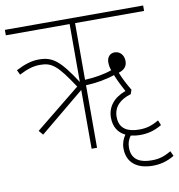

<svg xmlns="http://www.w3.org/2000/svg" viewBox="-83 -698 845 904"><g transform="rotate(-10 339.5 -246.5)"><path d="M92 -105 305 -281V0H331V-299C374 -300 428 -309 469 -323C478 -300 495 -265 509 -240C451 -219 420 -179 420 -128C420 -85 439 -54 473 -38C461 -20 453 0 453 25C453 91 498 129 576 129C610 129 644 121 679 100L668 76C632 97 608 103 574 103C523 103 479 86 479 26C479 3 486 -14 497 -29C511 -26 526 -24 543 -24C578 -24 611 -32 646 -53L636 -77C600 -56 575 -50 542 -50C491 -50 447 -67 447 -127C447 -176 480 -206 531 -221L538 -241C522 -268 506 -297 493 -330C518 -338 534 -352 534 -379C534 -406 517 -428 490 -428C466 -428 453 -409 453 -387C453 -374 455 -361 460 -348C424 -335 377 -327 331 -325V-596H661V-622H0V-596H305V-319C231 -433 197 -457 133 -457C97 -457 64 -446 23 -425L34 -402C73 -422 101 -431 134 -431C189 -431 215 -413 289 -300L74 -126Z"/></g></svg>

Font: Noto Sans Condensed Thin
Style: Italic
Weight: 100
Width: 3
Italic angle: -12°
Designer: Monotype Design Team
Foundry: Monotype Imaging Inc.
Version: Version 2.013